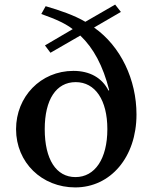

<svg xmlns="http://www.w3.org/2000/svg" viewBox="-20 -807 680 837"><path d="M175 -244C175 -373 225 -449 310 -449C395 -449 448 -371 448 -244C448 -115 394 -35 309 -35C225 -35 175 -112 175 -244ZM179 -780 160 -746C228 -722 267 -703 297 -680L176 -609L200 -577L330 -652C388 -597 429 -520 456 -414L453 -412C425 -468 371 -498 300 -498C157 -498 50 -385 50 -244C50 -98 163 10 308 10C462 10 575 -122 575 -308C575 -459 507 -605 390 -687L507 -755L482 -787L352 -712C305 -740 241 -762 179 -780Z"/></svg>

Font: Libre Baskerville
Style: Regular
Weight: 400
Designer: Pablo Impallari, Rodrigo Fuenzalida
Foundry: Pablo Impallari, Rodrigo Fuenzalida
Version: Version 1.051;Glyphs 3.2.3 (3260)